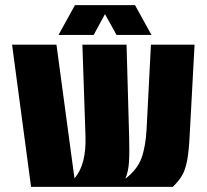

<svg xmlns="http://www.w3.org/2000/svg" viewBox="-20 -728 806 748"><path d="M101 0 27 -554H200L270 -34H271Q317 -88 313 -199L301 -554H473L483 -199Q485 -135 482.5 -97Q480 -59 469 -34L470 -33Q515 -68 531 -111.5Q547 -155 551 -223L568 -554H738L719 -202Q716 -139 709 -102.5Q702 -66 689 -44Q676 -22 653 0ZM208 -592 272 -708H506L570 -592H434L389 -673L345 -592Z"/></svg>

Font: Tac One
Style: Regular
Weight: 400
Designer: Oluseyi Olusanya, David Udoh, Eyiyemi Adegbite, Mirko Velimirović
Version: Version 1.003; ttfautohint (v1.8.4.7-5d5b)